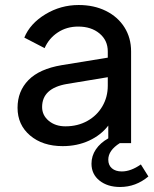

<svg xmlns="http://www.w3.org/2000/svg" viewBox="-20 -571 615 766"><path d="M50 -141Q50 -207 93.5 -251.5Q137 -296 226 -311L410 -341V-366Q410 -410 377 -437.5Q344 -465 292 -465Q246 -465 210.5 -441.5Q175 -418 158 -379L77 -421Q100 -477 161 -514Q222 -551 294 -551Q355 -551 402.5 -527.5Q450 -504 476.5 -462Q503 -420 503 -366V0H458Q412 29 412 66Q412 88 426.5 100.5Q441 113 466 113Q502 113 542 85L572 133Q522 175 459 175Q409 175 377 149.5Q345 124 345 82Q345 51 362.5 25Q380 -1 412 -19V-70Q383 -32 335.5 -10Q288 12 230 12Q150 12 100 -30.5Q50 -73 50 -141ZM241 -67Q290 -67 328.5 -88.5Q367 -110 388.5 -147Q410 -184 410 -229V-263L247 -236Q148 -219 148 -144Q148 -111 174.5 -89Q201 -67 241 -67Z"/></svg>

Font: Evergrow Sans 
Style: Medium
Weight: 500
Foundry: 10Web
Version: Version 1.000